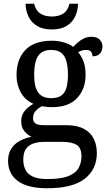

<svg xmlns="http://www.w3.org/2000/svg" viewBox="-20 -763 578 1023"><path d="M231 240Q127 240 75 201.5Q23 163 23 94Q23 55 40.5 28.5Q58 2 86.5 -13Q115 -28 148 -34Q128 -43 110.5 -63.5Q93 -84 93 -116Q93 -146 108.5 -168Q124 -190 158 -210Q115 -228 91.5 -269.5Q68 -311 68 -361Q68 -447 115 -496.5Q162 -546 256 -546Q292 -546 324 -536Q356 -526 370 -513Q380 -524 394 -536.5Q408 -549 426.5 -558Q445 -567 467 -567Q497 -567 511.5 -551.5Q526 -536 526 -515Q526 -494 513.5 -478.5Q501 -463 473 -463Q473 -474 466.5 -485.5Q460 -497 440 -497Q427 -497 417 -494Q407 -491 397 -485Q414 -464 425 -435.5Q436 -407 436 -364Q436 -290 391.5 -241Q347 -192 256 -192Q244 -192 228.5 -193.5Q213 -195 203 -197Q184 -187 170 -172Q156 -157 156 -134Q156 -116 167.5 -106Q179 -96 218 -96H331Q391 -96 427 -76.5Q463 -57 479.5 -23.5Q496 10 496 53Q496 139 431.5 189.5Q367 240 231 240ZM233 191Q305 191 344 175.5Q383 160 398.5 132.5Q414 105 414 70Q414 24 388 8.5Q362 -7 312 -7H214Q186 -7 161 0.5Q136 8 120 28Q104 48 104 88Q104 117 115 140.5Q126 164 154 177.5Q182 191 233 191ZM253 -240Q286 -240 305.5 -253Q325 -266 333.5 -294Q342 -322 342 -365Q342 -410 333 -439.5Q324 -469 304.5 -483Q285 -497 252 -497Q220 -497 200 -482.5Q180 -468 171 -438.5Q162 -409 162 -364Q162 -300 183.5 -270Q205 -240 253 -240ZM256 -606Q209 -606 178 -624.5Q147 -643 132 -674.5Q117 -706 116 -743H162Q170 -707 194.5 -691Q219 -675 256 -675Q293 -675 317.5 -691Q342 -707 350 -743H396Q395 -706 380 -674.5Q365 -643 334.5 -624.5Q304 -606 256 -606Z"/></svg>

Font: Noto Serif Ethiopic
Style: Regular
Weight: 400
Designer: Monotype Design Team
Foundry: Monotype Imaging Inc.
Version: Version 2.102